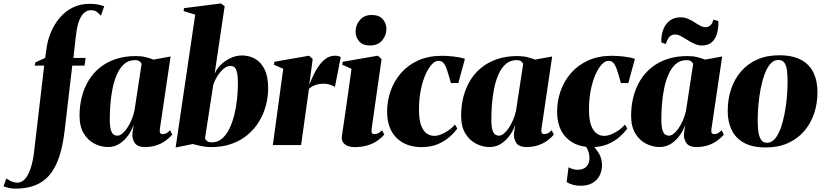

<svg xmlns="http://www.w3.org/2000/svg" viewBox="-167 -837 4752 1108"><path d="M102 -561.5Q108.5 -607.5 127.5 -652.5Q146.5 -697.5 177.5 -734.2Q208.5 -771 251.8 -793Q295 -815 350.5 -815Q377 -815 397.5 -811Q418 -807 434.5 -801L415.5 -746Q402 -760.5 390.8 -769.2Q379.5 -778 356 -778Q338.5 -778 321.2 -765.2Q304 -752.5 290.8 -720.2Q277.5 -688 271 -630L256.5 -502.5H327L321 -458.5H250L206 -83Q195.5 5.5 174.2 69Q153 132.5 119 172.8Q85 213 36.2 232.2Q-12.5 251.5 -77.5 251.5Q-100 251.5 -116.2 247.5Q-132.5 243.5 -147 238.5L-130.5 193Q-119.5 200.5 -109 206Q-98.5 211.5 -87.8 214.2Q-77 217 -66 217Q-42 217 -23 196Q-4 175 9.5 135.2Q23 95.5 29.5 40.5L88 -458.5H33L37 -477L93.5 -502.5Z M755.5 -92.5Q753.5 -74.5 758 -68.8Q762.5 -63 771 -63Q782.5 -63 792.8 -68Q803 -73 814.5 -85.5L827 -60.5Q811.5 -41.5 788.5 -25Q765.5 -8.5 735.8 1.5Q706 11.5 669.5 11.5Q624 11.5 608.8 -14.8Q593.5 -41 597.5 -70L604.5 -118Q596 -90 575.8 -60Q555.5 -30 525.2 -9.2Q495 11.5 456 11.5Q416 11.5 378.2 -7.8Q340.5 -27 316.2 -67Q292 -107 292 -170Q292 -226 305 -277.2Q318 -328.5 343.8 -371.5Q369.5 -414.5 408.5 -446.2Q447.5 -478 499.8 -495.8Q552 -513.5 617 -513.5Q648.5 -513.5 672.8 -507.5Q697 -501.5 719 -493L817.5 -511ZM650 -467.5Q648.5 -475 639.2 -482.5Q630 -490 612.5 -490Q575.5 -490 550 -467.8Q524.5 -445.5 508 -408.2Q491.5 -371 482.5 -326Q473.5 -281 470 -234.8Q466.5 -188.5 466.5 -149Q466.5 -107.5 472.8 -87.2Q479 -67 489 -60.5Q499 -54 509.5 -54Q523 -54 537.5 -65.2Q552 -76.5 565.8 -96.5Q579.5 -116.5 591 -142.8Q602.5 -169 609 -198.5Z M1071.5 -411Q1082.5 -439 1107 -463Q1131.5 -487 1163.5 -502Q1195.5 -517 1229.5 -517Q1270.5 -517 1304.8 -497.8Q1339 -478.5 1359.8 -436.8Q1380.5 -395 1380.5 -328Q1380.5 -277 1367.2 -227.5Q1354 -178 1327.5 -134.8Q1301 -91.5 1261.5 -58.5Q1222 -25.5 1169.2 -6.8Q1116.5 12 1050.5 12Q1024 12 996 6.2Q968 0.5 945 -6L846.5 14.5L959.5 -752.5L892.5 -773L895 -790L1108 -817L1129.5 -801.5ZM1016 -38Q1018 -31 1027.5 -23.2Q1037 -15.5 1055.5 -15.5Q1089 -15.5 1114 -36.8Q1139 -58 1156.5 -93.8Q1174 -129.5 1185 -174Q1196 -218.5 1201 -265.8Q1206 -313 1206 -357Q1206 -406 1197.2 -431.2Q1188.5 -456.5 1162.5 -456.5Q1141.5 -456.5 1120.5 -437.5Q1099.5 -418.5 1084 -392Q1068.5 -365.5 1063 -343.5Z M1407.5 0 1467.5 -440 1414 -463.5 1416.5 -480.5 1616.5 -515.5 1637.5 -496.5 1625.5 -406 1617.5 -346.5Q1628 -374.5 1642 -404Q1656 -433.5 1674.2 -458.8Q1692.5 -484 1715.2 -499.8Q1738 -515.5 1765 -515.5Q1779 -515.5 1787.5 -512.8Q1796 -510 1799.5 -507.5L1765.5 -334.5Q1762.5 -338.5 1743 -346.2Q1723.5 -354 1701.5 -354Q1688 -354 1675.8 -352Q1663.5 -350 1652.8 -346.2Q1642 -342.5 1632.8 -337Q1623.5 -331.5 1616 -324.5L1570.5 0Z M1878 12Q1860 12 1842.2 6Q1824.5 0 1813.8 -14Q1803 -28 1806 -52Q1806.5 -56 1810 -79Q1813.5 -102 1819 -140Q1824.5 -178 1831.5 -226.2Q1838.5 -274.5 1846.2 -329.2Q1854 -384 1861.5 -440L1808 -463.5L1810.5 -480.5L2013.5 -515.5L2035 -496L1977.5 -92.5Q1975.5 -74.5 1979.8 -68.8Q1984 -63 1993 -63Q2005 -63 2015.2 -68Q2025.5 -73 2038 -85L2050.5 -60.5Q2034.5 -41.5 2010.5 -24.8Q1986.5 -8 1953.5 2Q1920.5 12 1878 12ZM1967 -574.5Q1927.5 -574.5 1906.2 -598.2Q1885 -622 1885 -652.5Q1885 -692 1909.5 -721.2Q1934 -750.5 1978 -750.5Q2022.5 -750.5 2042.8 -725.2Q2063 -700 2063 -671Q2063 -634 2038.8 -604.2Q2014.5 -574.5 1967 -574.5Z M2265.5 12Q2175.5 12 2121.2 -41.5Q2067 -95 2067 -193.5Q2067 -254 2087 -311.5Q2107 -369 2146.8 -415Q2186.5 -461 2246 -488Q2305.5 -515 2384 -515Q2413.5 -515 2451.2 -510.8Q2489 -506.5 2516 -497.5L2478 -357.5H2435Q2421.5 -407.5 2412 -435.2Q2402.5 -463 2391.5 -474.5Q2380.5 -486 2363 -486Q2344.5 -486 2325 -465.5Q2305.5 -445 2288.8 -407.5Q2272 -370 2261.5 -318.5Q2251 -267 2251 -204.5Q2251 -146.5 2263.2 -113.5Q2275.5 -80.5 2295.2 -66.8Q2315 -53 2338 -53Q2360.5 -53 2384.2 -63.8Q2408 -74.5 2428 -89.5Q2448 -104.5 2458.5 -118L2472 -95.5Q2454.5 -71 2426.5 -46.2Q2398.5 -21.5 2358.8 -4.8Q2319 12 2265.5 12Z M2957.5 -92.5Q2955.5 -74.5 2960 -68.8Q2964.5 -63 2973 -63Q2984.5 -63 2994.8 -68Q3005 -73 3016.5 -85.5L3029 -60.5Q3013.5 -41.5 2990.5 -25Q2967.5 -8.5 2937.8 1.5Q2908 11.5 2871.5 11.5Q2826 11.5 2810.8 -14.8Q2795.5 -41 2799.5 -70L2806.5 -118Q2798 -90 2777.8 -60Q2757.5 -30 2727.2 -9.2Q2697 11.5 2658 11.5Q2618 11.5 2580.2 -7.8Q2542.5 -27 2518.2 -67Q2494 -107 2494 -170Q2494 -226 2507 -277.2Q2520 -328.5 2545.8 -371.5Q2571.5 -414.5 2610.5 -446.2Q2649.5 -478 2701.8 -495.8Q2754 -513.5 2819 -513.5Q2850.5 -513.5 2874.8 -507.5Q2899 -501.5 2921 -493L3019.5 -511ZM2852 -467.5Q2850.5 -475 2841.2 -482.5Q2832 -490 2814.5 -490Q2777.5 -490 2752 -467.8Q2726.5 -445.5 2710 -408.2Q2693.5 -371 2684.5 -326Q2675.5 -281 2672 -234.8Q2668.5 -188.5 2668.5 -149Q2668.5 -107.5 2674.8 -87.2Q2681 -67 2691 -60.5Q2701 -54 2711.5 -54Q2725 -54 2739.5 -65.2Q2754 -76.5 2767.8 -96.5Q2781.5 -116.5 2793 -142.8Q2804.5 -169 2811 -198.5Z M3246.5 12Q3156.5 12 3102.2 -41.5Q3048 -95 3048 -193.5Q3048 -254 3068 -311.5Q3088 -369 3127.8 -415Q3167.5 -461 3227 -488Q3286.5 -515 3365 -515Q3394.5 -515 3432.2 -510.8Q3470 -506.5 3497 -497.5L3459 -357.5H3416Q3402.5 -407.5 3393 -435.2Q3383.5 -463 3372.5 -474.5Q3361.5 -486 3344 -486Q3325.5 -486 3306 -465.5Q3286.5 -445 3269.8 -407.5Q3253 -370 3242.5 -318.5Q3232 -267 3232 -204.5Q3232 -146.5 3244.2 -113.5Q3256.5 -80.5 3276.2 -66.8Q3296 -53 3319 -53Q3341.5 -53 3365.2 -63.8Q3389 -74.5 3409 -89.5Q3429 -104.5 3439.5 -118L3453 -95.5Q3435.5 -71 3407.5 -46.2Q3379.5 -21.5 3339.8 -4.8Q3300 12 3246.5 12ZM3183.5 235Q3160 235 3139.5 229.5Q3119 224 3103 213L3114 128.5Q3126 135 3139.8 139.2Q3153.5 143.5 3173.5 142.5Q3191 141.5 3204.8 133.8Q3218.5 126 3226.5 111.5Q3234.5 97 3234.5 75.5Q3234.5 46 3223 23.8Q3211.5 1.5 3202 -9.5L3235.5 -11.5L3243 -9.5Q3267 13.5 3287 44.8Q3307 76 3307 115.5Q3307 150 3292.8 177Q3278.5 204 3251 219.5Q3223.5 235 3183.5 235Z M3938.5 -92.5Q3936.5 -74.5 3941 -68.8Q3945.5 -63 3954 -63Q3965.5 -63 3975.8 -68Q3986 -73 3997.5 -85.5L4010 -60.5Q3994.5 -41.5 3971.5 -25Q3948.5 -8.5 3918.8 1.5Q3889 11.5 3852.5 11.5Q3807 11.5 3791.8 -14.8Q3776.5 -41 3780.5 -70L3787.5 -118Q3779 -90 3758.8 -60Q3738.5 -30 3708.2 -9.2Q3678 11.5 3639 11.5Q3599 11.5 3561.2 -7.8Q3523.5 -27 3499.2 -67Q3475 -107 3475 -170Q3475 -226 3488 -277.2Q3501 -328.5 3526.8 -371.5Q3552.5 -414.5 3591.5 -446.2Q3630.5 -478 3682.8 -495.8Q3735 -513.5 3800 -513.5Q3831.5 -513.5 3855.8 -507.5Q3880 -501.5 3902 -493L4000.5 -511ZM3833 -467.5Q3831.5 -475 3822.2 -482.5Q3813 -490 3795.5 -490Q3758.5 -490 3733 -467.8Q3707.5 -445.5 3691 -408.2Q3674.5 -371 3665.5 -326Q3656.5 -281 3653 -234.8Q3649.5 -188.5 3649.5 -149Q3649.5 -107.5 3655.8 -87.2Q3662 -67 3672 -60.5Q3682 -54 3692.5 -54Q3706 -54 3720.5 -65.2Q3735 -76.5 3748.8 -96.5Q3762.5 -116.5 3774 -142.8Q3785.5 -169 3792 -198.5ZM3649.5 -592Q3648 -634.5 3660.8 -667Q3673.5 -699.5 3698.5 -718.2Q3723.5 -737 3759.5 -737Q3783.5 -737 3803.5 -728.5Q3823.5 -720 3840.8 -708.5Q3858 -697 3874 -688.5Q3890 -680 3906.5 -680Q3917 -680 3930 -688.8Q3943 -697.5 3950.5 -724L3978.5 -715.5Q3980 -677.5 3971.2 -645.2Q3962.5 -613 3941.2 -593.8Q3920 -574.5 3883.5 -574.5Q3862.5 -574.5 3841.2 -584Q3820 -593.5 3800 -606.2Q3780 -619 3762.2 -628.5Q3744.5 -638 3729.5 -638Q3709.5 -638 3697.2 -625.5Q3685 -613 3675.5 -583Z M4329.5 -518Q4407.5 -518 4456.2 -491.5Q4505 -465 4527.8 -417.2Q4550.5 -369.5 4550.5 -304.5Q4550.5 -239.5 4531 -181.8Q4511.5 -124 4473.5 -80Q4435.5 -36 4379.8 -11Q4324 14 4252 14Q4175 14 4126.5 -12.8Q4078 -39.5 4055.2 -87Q4032.5 -134.5 4032.5 -196Q4032.5 -264 4052 -322.5Q4071.5 -381 4109.5 -425Q4147.5 -469 4202.8 -493.5Q4258 -518 4329.5 -518ZM4324 -491Q4298 -491 4278.2 -468Q4258.5 -445 4244.8 -406.8Q4231 -368.5 4222.2 -322.5Q4213.5 -276.5 4209.5 -229.5Q4205.5 -182.5 4205.5 -143Q4205.5 -112.5 4208.8 -82.5Q4212 -52.5 4223.5 -32.8Q4235 -13 4259.5 -13Q4285.5 -13 4305.2 -36.5Q4325 -60 4338.8 -98.8Q4352.5 -137.5 4361.2 -184Q4370 -230.5 4374 -277.5Q4378 -324.5 4378 -364Q4378 -399.5 4374.8 -428.2Q4371.5 -457 4360.2 -474Q4349 -491 4324 -491Z"/></svg>

Font: Merriweather 144pt Black
Style: Italic
Weight: 900
Italic angle: -7.8°
Version: Version 2.101